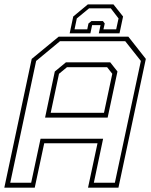

<svg xmlns="http://www.w3.org/2000/svg" viewBox="-37 -870 701 890"><path d="M-17 0 110 -597 235 -700H558L639 -597L512 0H371L415 -206H168L124 0ZM10.5 -23H107.5L151 -227H441L398 -23H495.5L616 -587.5L543.5 -679H241L130.5 -587.5ZM198 -347H445L483.5 -528L459.5 -558.5H273.5L236.5 -528ZM172 -325 217 -538.5 268.5 -581H474L507.5 -538.5L462 -325ZM489 -849.5 533.5 -793.5 517 -715.5H421L429 -753.5H390L382 -715.5H286L302.5 -793.5L370 -849.5ZM476.5 -831.5H376L319 -784.5L308.5 -734H367.5L373 -761L387 -772.5H440L448.5 -761L442.5 -734H501.5L512.5 -784.5Z"/></svg>

Font: Tourney ExtraLight
Style: Italic
Weight: 250
Italic angle: -12°
Version: Version 1.015